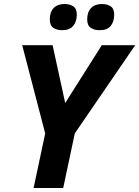

<svg xmlns="http://www.w3.org/2000/svg" viewBox="-20 -940 696 960"><path d="M243 -714 306 -425 489 -714H656L354 -273L296 0H148L206 -273L91 -714ZM478 -789Q451 -789 433.5 -801Q416 -813 416 -843Q416 -880 435.5 -900Q455 -920 490 -920Q515 -920 533 -908.5Q551 -897 551 -867Q551 -832 533.5 -810.5Q516 -789 478 -789ZM291 -789Q264 -789 246.5 -801Q229 -813 229 -843Q229 -880 248.5 -900Q268 -920 303 -920Q328 -920 346 -908.5Q364 -897 364 -867Q364 -832 346 -810.5Q328 -789 291 -789Z"/></svg>

Font: BC Sans
Style: Bold Italic
Weight: 700
Italic angle: -12°
Designer: Monotype Design Team
Province of B.C.
Foundry: Monotype Imaging Inc.
Version: Version 2.000;GOOG;noto-source:20170915:90ef993387c0